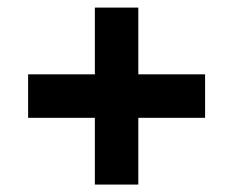

<svg xmlns="http://www.w3.org/2000/svg" viewBox="-20 -630 615 506"><path d="M54.1 -319.5V-434.1H230V-610H344.5V-434.1H520.5V-319.5H344.5V-143.6H230V-319.5Z"/></svg>

Font: Spartan MB
Style: Bold
Weight: 700
Designer: Matt Bailey, Mirko Velimirovic
Foundry: Matt Bailey
Version: Version 1.005